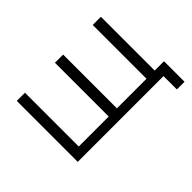

<svg xmlns="http://www.w3.org/2000/svg" viewBox="-112 -728 1078 1078"><g transform="rotate(-45 427.0 -189.0)"><path d="M761 -484V0H93V-484H158V-57H396V-484H461V-57H696V-484ZM835 -57V106H774V0H692V-57Z"/></g></svg>

Font: Montserrat Ace
Style: Regular
Weight: 400
Designer: Julieta Ulanovsky
Foundry: Julieta Ulanovsky
Version: Version 1